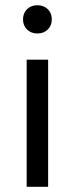

<svg xmlns="http://www.w3.org/2000/svg" viewBox="-20 -714 286 734"><path d="M82 0V-486H164V0ZM123 -586Q99 -586 83.5 -601Q68 -616 68 -640Q68 -664 83.5 -679Q99 -694 123 -694Q147 -694 162.5 -679Q178 -664 178 -640Q178 -616 162.5 -601Q147 -586 123 -586Z"/></svg>

Font: Source Sans 3 ExtraLight
Style: Regular
Weight: 400
Version: Version 3.052;hotconv 1.1.0;makeotfexe 2.6.0